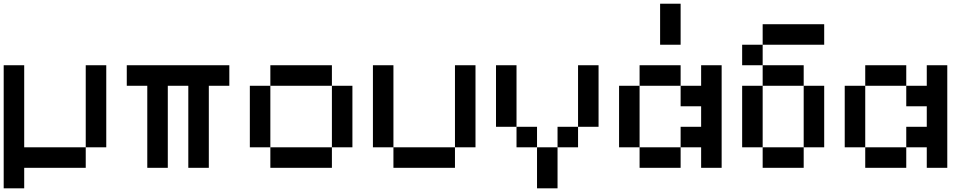

<svg xmlns="http://www.w3.org/2000/svg" viewBox="-20 -909 5262 1040"><path d="M555.6 -111.1H444.4V-555.6H555.6ZM111.1 0V111.1H0V-555.6H111.1V-111.1H444.4V0Z M888.9 -444.4V0H777.8V-444.4H666.7V-555.6H1222.2V-444.4H1111.1V0H1000V-444.4Z M1444.4 -111.1H1333.3V-444.4H1444.4ZM1777.8 -444.4H1444.4V-555.6H1777.8ZM1888.9 -111.1H1777.8V-444.4H1888.9ZM1777.8 0H1444.4V-111.1H1777.8Z M2111.1 -111.1H2000V-555.6H2111.1ZM2555.6 -111.1H2444.4V-555.6H2555.6ZM2444.4 0H2111.1V-111.1H2444.4Z M3222.2 -222.2H3111.1V-555.6H3222.2ZM2888.9 -222.2V-111.1H2777.8V-222.2ZM2777.8 -222.2H2666.7V-555.6H2777.8ZM3000 111.1H2888.9V-111.1H3000ZM3111.1 -222.2V-111.1H3000V-222.2Z M3444.4 -111.1H3333.3V-444.4H3444.4ZM3777.8 -333.3H3666.7V-444.4H3777.8V-555.6H3888.9V0H3777.8V-111.1H3666.7V-222.2H3777.8ZM3666.7 0H3444.4V-111.1H3666.7ZM3666.7 -444.4H3444.4V-555.6H3666.7ZM3666.7 -666.7H3555.6V-888.9H3666.7Z M4111.1 -111.1H4000V-444.4H4111.1ZM4333.3 -444.4H4111.1V-555.6H4333.3ZM4444.4 -111.1H4333.3V-444.4H4444.4ZM4333.3 0H4111.1V-111.1H4333.3ZM4444.4 -666.7H4111.1V-777.8H4444.4ZM4111.1 -555.6H4000V-666.7H4111.1Z M4666.7 -111.1H4555.6V-444.4H4666.7ZM5000 -333.3H4888.9V-444.4H5000V-555.6H5111.1V0H5000V-111.1H4888.9V-222.2H5000ZM4888.9 0H4666.7V-111.1H4888.9ZM4888.9 -444.4H4666.7V-555.6H4888.9Z"/></svg>

Font: Pixeloid Sans
Style: Regular
Weight: 400
Designer: GGBotNet
Foundry: GGBotNet
Version: 0.5